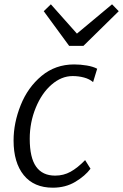

<svg xmlns="http://www.w3.org/2000/svg" viewBox="-20 -863 571 891"><path d="M225 8Q137.5 8 90.2 -50.2Q43 -108.5 43 -211Q43 -292.5 76 -375Q109 -457.5 173 -510.8Q237 -564 324 -564Q353.5 -564 383 -559Q412.5 -554 431 -544L412 -482Q395 -496.5 370 -503.2Q345 -510 317 -510Q265 -510 219 -470Q173.5 -430.5 145.8 -362.8Q118 -295 118 -219Q118 -131.5 147.5 -89.8Q177 -48 236 -48Q275 -48 307.5 -66Q340 -84 375 -120L400 -80Q375.5 -47 330 -19.5Q284.5 8 225 8ZM301 -650 183 -811 216 -843 337 -707 500 -843 531 -811 367 -650Z"/></svg>

Font: Merriweather Sans Light
Style: Italic
Weight: 300
Italic angle: -7.5°
Designer: Eben Sorkin
Foundry: Eben Sorkin
Version: Version 2.001; ttfautohint (v1.8.3)